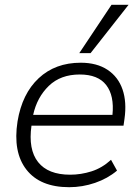

<svg xmlns="http://www.w3.org/2000/svg" viewBox="-20 -771 583 799"><path d="M268 8Q147 8 90 -65Q33 -138 53 -266Q72 -381 141 -445.5Q210 -510 316 -510Q383 -510 427.5 -480.5Q472 -451 490 -398.5Q508 -346 498 -276L494 -248H111Q97 -149 138.5 -96.5Q180 -44 272 -44Q317 -44 361 -58Q405 -72 442 -106L467 -61Q428 -28 375.5 -10Q323 8 268 8ZM312 -461Q232 -461 183 -413.5Q134 -366 118 -293H448Q456 -373 422 -417Q388 -461 312 -461ZM310 -550 444 -751H515L357 -550Z"/></svg>

Font: Mulish Light
Style: Italic
Weight: 300
Italic angle: -9°
Designer: Vernon Adams
Foundry: Vernon Adams
Version: Version 3.603; ttfautohint (v1.8.3)